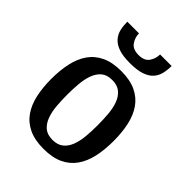

<svg xmlns="http://www.w3.org/2000/svg" viewBox="-205 -796 907 907"><g transform="rotate(45 249.0 -342.5)"><path d="M250 10Q191 10 151 -9Q111 -28 87 -62.5Q63 -97 52.5 -144.5Q42 -192 42 -250Q42 -308 52.5 -355.5Q63 -403 87 -437.5Q111 -472 151 -491Q191 -510 250 -510Q309 -510 349 -491Q389 -472 413 -437.5Q437 -403 447.5 -355.5Q458 -308 458 -250Q458 -192 447.5 -144.5Q437 -97 413 -62.5Q389 -28 349 -9Q309 10 250 10ZM250 -50Q284 -50 304.5 -67Q325 -84 335.5 -112.5Q346 -141 349 -176.5Q352 -212 352 -250Q352 -287 349 -323Q346 -359 335.5 -387.5Q325 -416 304.5 -433Q284 -450 250 -450Q215 -450 195 -433Q175 -416 164.5 -387.5Q154 -359 151 -323Q148 -287 148 -250Q148 -212 151 -176.5Q154 -141 164.5 -112.5Q175 -84 195 -67Q215 -50 250 -50ZM401 -695Q401 -668 395.5 -644.5Q390 -621 374 -603Q358 -585 328.5 -575Q299 -565 252 -565Q205 -565 176.5 -575Q148 -585 132 -603Q116 -621 110.5 -644.5Q105 -668 105 -695H183Q183 -668 199 -644.5Q215 -621 254 -621Q293 -621 308.5 -644.5Q324 -668 324 -695Z"/></g></svg>

Font: HermeneusOne
Style: Regular
Weight: 400
Designer: Rodrigo Fuenzalida, Pablo Impallari
Foundry: Pablo Impallari, Rodrigo Fuenzalida
Version: Version 1.000; ttfautohint (v0.8) -G 200 -r 50